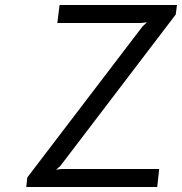

<svg xmlns="http://www.w3.org/2000/svg" viewBox="-20 -747 727 767"><path d="M85 0 89 -38 549 -641 567 -658 543 -655H209L218 -727H687L682 -689L221 -84L204 -69L226 -72H616L608 0Z"/></svg>

Font: Expletus Sans
Style: Italic
Weight: 400
Italic angle: -7°
Designer: Jasper de Waard
Foundry: Designtown
Version: Version 7.500